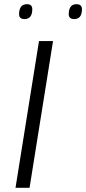

<svg xmlns="http://www.w3.org/2000/svg" viewBox="-20 -896 411 916"><path d="M54 0 166 -700H233L121 0ZM334 -805Q307 -805 308 -830Q309 -876 345 -876Q372 -876 371 -850Q370 -805 334 -805ZM97 -805Q70 -805 71 -830Q72 -876 109 -876Q135 -876 134 -850Q133 -805 97 -805Z"/></svg>

Font: Georama Expanded Light
Style: Italic
Weight: 300
Width: 7
Italic angle: -9°
Designer: Jean-Baptiste Levee
Foundry: Production Type
Version: Version 1.000